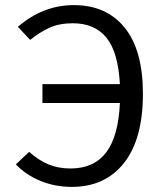

<svg xmlns="http://www.w3.org/2000/svg" viewBox="-20 -720 640 751"><path d="M539 -353Q539 -176 465 -82.5Q391 11 261 11Q195 11 138 -12.5Q81 -36 42 -77L94 -126Q131 -93 169.5 -77Q208 -61 256 -61Q347 -61 395 -123.5Q443 -186 449 -317H146V-391H449Q442 -517 396 -573Q350 -629 265 -629Q212 -629 173.5 -611.5Q135 -594 98 -564L50 -615Q148 -700 269 -700Q396 -700 467.5 -612Q539 -524 539 -353Z"/></svg>

Font: FiraDG Mono
Style: Regular
Weight: 400
Designer: Carrois Corporate & Edenspiekermann AG
Foundry: Carrois Corporate GbR & Edenspiekermann AG
Version: Version 3.206